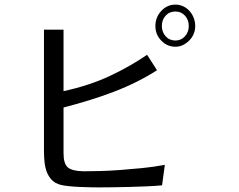

<svg xmlns="http://www.w3.org/2000/svg" viewBox="-20 -761 1040 834"><path d="M800 -648Q800 -675 783.5 -693Q767 -711 742 -711Q716 -711 699.5 -693Q683 -675 683 -648Q683 -622 699.5 -603.5Q716 -585 742 -585Q767 -585 783.5 -603.5Q800 -622 800 -648ZM684 44Q653 47 616 48.5Q579 50 542.5 51Q506 52 470.5 52.5Q435 53 408 53Q396 53 372.5 52.5Q349 52 324.5 51Q300 50 277.5 47.5Q255 45 244 42Q220 36 205.5 21Q191 6 183.5 -13.5Q176 -33 173.5 -56.5Q171 -80 171 -105V-632H256V-365Q370 -390 458 -431.5Q546 -473 619 -523L662 -456Q622 -430 574 -406Q526 -382 473.5 -362Q421 -342 365.5 -325Q310 -308 256 -294V-95Q256 -50 274.5 -34Q293 -18 342 -17Q371 -17 412.5 -18Q454 -19 501 -22.5Q548 -26 598.5 -31Q649 -36 696 -45ZM828 -648Q828 -629 821 -613Q814 -597 802 -585Q790 -573 775 -565.5Q760 -558 742 -558Q706 -558 680.5 -584.5Q655 -611 655 -648Q655 -686 680.5 -713.5Q706 -741 742 -741Q760 -741 776 -733.5Q792 -726 803.5 -713Q815 -700 821.5 -683Q828 -666 828 -648Z"/></svg>

Font: NanumGothicCoding
Style: Regular
Weight: 400
Monospace: yes
Designer: Kwon Bruce; Nicolas Noh; Sung-woo Choi; Go-un Cha; Soo-hyun Park;
Foundry: NHN Corporation
Version: Version 2.000;PS 1;hotconv 1.0.49;makeotf.lib2.0.14853